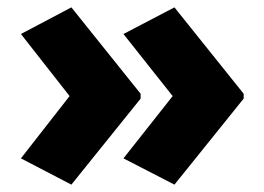

<svg xmlns="http://www.w3.org/2000/svg" viewBox="-20 -543 721 524"><path d="M645 -273.9 456.1 -39.1 316.9 -110.8 451.2 -280.8 316.9 -450.2 456.1 -522.9 645 -287.1ZM363.8 -273.9 174.8 -39.1 37.1 -110.8 169.9 -280.8 37.1 -450.2 174.8 -522.9 363.8 -287.1Z"/></svg>

Font: Open Sans ExtBd
Style: Bold
Weight: 800
Foundry: Ascender Corporation
Version: Version 1.10